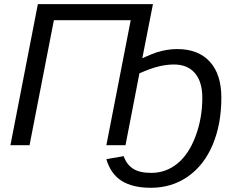

<svg xmlns="http://www.w3.org/2000/svg" viewBox="-20 -708 1127 936"><path d="M498.5 0 617.2 -609.4H242.7L124 0H30.8L164.6 -688H725.6L673.8 -424.3Q722.7 -446.3 745.4 -453.4Q768.1 -460.4 793 -464.6Q817.9 -468.8 843.3 -468.8Q946.8 -468.8 1002.9 -407.2Q1059.1 -345.7 1059.1 -231.9Q1059.1 -102.5 1016.8 -2.4Q974.6 97.7 896 152.6Q817.4 207.5 715.3 207.5Q627 207.5 573.2 173.8Q519.5 140.1 498.5 67.9L583 53.2Q596.2 92.3 627.4 113.5Q658.7 134.8 717.3 134.8Q788.6 134.8 844.2 89.8Q899.9 44.9 933.1 -43.2Q966.3 -131.3 966.3 -231.4Q966.3 -309.1 930.4 -351.3Q894.5 -393.6 827.6 -393.6Q793.5 -393.6 755.1 -384.5Q716.8 -375.5 659.7 -350.6L591.8 0Z"/></svg>

Font: Liberation Sans
Style: Italic
Weight: 400
Italic angle: -12°
Designer: Steve Matteson
Foundry: Ascender Corporation
Version: Version 2.1.5